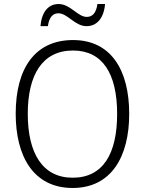

<svg xmlns="http://www.w3.org/2000/svg" viewBox="-20 -924 721 954"><path d="M181 -794H218C224 -840 244 -858 270 -858C316 -858 352 -794 410 -794C461 -794 496 -833 502 -904H464C458 -859 439 -840 411 -840C366 -840 330 -904 271 -904C219 -904 187 -863 181 -794ZM622 -358C622 -578 530 -725 343 -725C155 -725 58 -586 58 -359C58 -149 145 10 341 10C534 10 622 -147 622 -358ZM118 -358C118 -552 190 -673 343 -673C489 -673 562 -559 562 -358C562 -160 492 -41 341 -41C191 -41 118 -163 118 -358Z"/></svg>

Font: Noto Sans Devanagari SemiCondensed Light
Style: Regular
Weight: 300
Width: 4
Designer: Jelle Bosma - Monotype Design Team
Foundry: Monotype Imaging Inc.
Version: Version 2.004